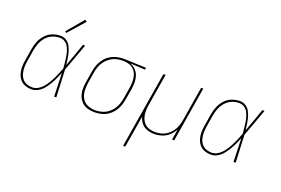

<svg xmlns="http://www.w3.org/2000/svg" viewBox="-120 -1142 2543 1738"><g transform="rotate(20 1152.0 -273.0)"><path d="M203 8Q235 8 265 -9Q295 -26 316.5 -52.5Q338 -79 355 -107.5Q372 -136 385.5 -166Q399 -196 412 -226Q414 -170 415.5 -113.5Q417 -57 419 0H440Q436 -66 434 -132.5Q432 -199 428 -265Q453 -331 477 -397.5Q501 -464 525 -530H504Q484 -474 464.5 -418Q445 -362 424 -306Q421 -336 416.5 -366Q412 -396 404 -425Q396 -454 382 -480Q368 -506 343 -522Q318 -538 286 -538Q248 -538 209.5 -523.5Q171 -509 143 -477.5Q115 -446 100 -409Q85 -372 79 -333L61 -223Q55 -190 54.5 -157Q54 -124 62.5 -93.5Q71 -63 90.5 -38.5Q110 -14 140.5 -3Q171 8 203 8ZM203 -11Q174 -11 147.5 -21.5Q121 -32 104.5 -54.5Q88 -77 81.5 -104.5Q75 -132 75.5 -161.5Q76 -191 81 -220L99 -330Q105 -365 118 -399Q131 -433 156.5 -462Q182 -491 216.5 -505Q251 -519 286 -519Q313 -519 335 -505Q357 -491 369 -469Q381 -447 388 -422.5Q395 -398 399 -372Q403 -346 405.5 -320Q408 -294 410 -268Q398 -236 384.5 -204Q371 -172 354.5 -141Q338 -110 317.5 -81.5Q297 -53 267 -32Q237 -11 203 -11ZM325 -579 464 -737 446 -751 311 -590Z M809 8Q841 8 874 0.5Q907 -7 936 -26.5Q965 -46 986.5 -74Q1008 -102 1019.5 -133.5Q1031 -165 1036 -197L1055 -307Q1060 -340 1059.5 -373Q1059 -406 1048.5 -435.5Q1038 -465 1015.5 -487Q993 -509 963 -519L1108 -511L1111 -530L898 -538H897Q864 -538 831 -530.5Q798 -523 767.5 -504.5Q737 -486 715 -458Q693 -430 680.5 -398Q668 -366 663 -333L645 -223Q639 -189 639.5 -154Q640 -119 651.5 -88Q663 -57 686 -34Q709 -11 742 -1.5Q775 8 809 8ZM810 -11Q771 -11 736 -26Q701 -41 682.5 -73Q664 -105 661.5 -143Q659 -181 665 -220L683 -330Q688 -360 699 -389.5Q710 -419 730.5 -444.5Q751 -470 778 -487.5Q805 -505 835.5 -512Q866 -519 896 -519Q927 -519 955 -509.5Q983 -500 1002.5 -479Q1022 -458 1030.5 -430Q1039 -402 1039 -371.5Q1039 -341 1034 -310L1016 -200Q1011 -171 1000.5 -142Q990 -113 971 -87.5Q952 -62 925.5 -44Q899 -26 869 -18.5Q839 -11 810 -11Z M1158 205H1179L1230 -103Q1238 -69 1259.5 -42.5Q1281 -16 1314.5 -4Q1348 8 1385 8Q1421 8 1458 -3.5Q1495 -15 1524.5 -42Q1554 -69 1572 -104L1555 0H1576L1663 -530H1642L1588 -199Q1583 -170 1573 -141.5Q1563 -113 1544.5 -87.5Q1526 -62 1500 -44Q1474 -26 1444.5 -18.5Q1415 -11 1386 -11Q1356 -11 1327.5 -20.5Q1299 -30 1280 -51.5Q1261 -73 1252.5 -101Q1244 -129 1244 -159.5Q1244 -190 1249 -220L1300 -530H1279Z M1931 8Q1963 8 1993 -9Q2023 -26 2044.5 -52.5Q2066 -79 2083 -107.5Q2100 -136 2113.5 -166Q2127 -196 2140 -226Q2142 -170 2143.5 -113.5Q2145 -57 2147 0H2168Q2164 -66 2162 -132.5Q2160 -199 2156 -265Q2181 -331 2205 -397.5Q2229 -464 2253 -530H2232Q2212 -474 2192.5 -418Q2173 -362 2152 -306Q2149 -336 2144.5 -366Q2140 -396 2132 -425Q2124 -454 2110 -480Q2096 -506 2071 -522Q2046 -538 2014 -538Q1976 -538 1937.5 -523.5Q1899 -509 1871 -477.5Q1843 -446 1828 -409Q1813 -372 1807 -333L1789 -223Q1783 -190 1782.5 -157Q1782 -124 1790.5 -93.5Q1799 -63 1818.5 -38.5Q1838 -14 1868.5 -3Q1899 8 1931 8ZM1931 -11Q1902 -11 1875.5 -21.5Q1849 -32 1832.5 -54.5Q1816 -77 1809.5 -104.5Q1803 -132 1803.5 -161.5Q1804 -191 1809 -220L1827 -330Q1833 -365 1846 -399Q1859 -433 1884.5 -462Q1910 -491 1944.5 -505Q1979 -519 2014 -519Q2041 -519 2063 -505Q2085 -491 2097 -469Q2109 -447 2116 -422.5Q2123 -398 2127 -372Q2131 -346 2133.5 -320Q2136 -294 2138 -268Q2126 -236 2112.5 -204Q2099 -172 2082.5 -141Q2066 -110 2045.5 -81.5Q2025 -53 1995 -32Q1965 -11 1931 -11Z"/></g></svg>

Font: Iosevka Sparkle Thin Oblique
Style: Regular
Weight: 100
Italic angle: -9°
Designer: Belleve Invis
Foundry: Belleve Invis
Version: Version 4.5.0; ttfautohint (v1.8.3)